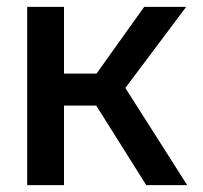

<svg xmlns="http://www.w3.org/2000/svg" viewBox="-20 -538 591 558"><path d="M405 0 229 -280 399 -518H521L314 -242V-330L524 0ZM59 0V-518H166V0ZM104 -231V-324H284V-231Z"/></svg>

Font: TikTok Sans 24pt Medium
Style: Regular
Weight: 500
Version: Version 4.000